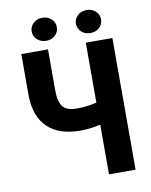

<svg xmlns="http://www.w3.org/2000/svg" viewBox="-95 -952 801 1021"><g transform="rotate(-10 305.5 -441.0)"><path d="M553.2 -710.9V0H409.7V-268.1Q352.5 -255.4 302.2 -255.4Q186 -255.4 125 -314Q64 -372.6 61.5 -482.9V-710.9H205.6V-490.7Q205.6 -428.2 226.8 -401.4Q248 -374.5 302.2 -374.5Q354.5 -374.5 409.7 -387.2V-710.9ZM136.7 -819.3Q136.7 -846.2 156.5 -864Q176.3 -881.8 204.6 -881.8Q232.9 -881.8 252.7 -864Q272.5 -846.2 272.5 -819.3Q272.5 -793 252.7 -775.1Q232.9 -757.3 204.6 -757.3Q176.3 -757.3 156.5 -775.1Q136.7 -793 136.7 -819.3ZM375.5 -819.3Q375.5 -845.7 395.3 -863.5Q415 -881.3 443.4 -881.3Q471.7 -881.3 491.5 -863.5Q511.2 -845.7 511.2 -819.3Q511.2 -793.9 492.4 -775.6Q473.6 -757.3 443.4 -757.3Q413.1 -757.3 394.3 -775.6Q375.5 -793.9 375.5 -819.3Z"/></g></svg>

Font: Roboto Condensed
Style: Bold
Weight: 700
Designer: Google
Version: Version 2.134; 2016